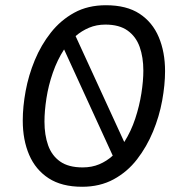

<svg xmlns="http://www.w3.org/2000/svg" viewBox="-20 -702 680 734"><path d="M294 12Q216 12 166 -20.5Q116 -53 91.5 -110Q67 -167 67 -241Q67 -294 78 -354Q89 -414 113 -472Q137 -530 174.5 -577.5Q212 -625 264 -653.5Q316 -682 385 -682Q464 -682 513.5 -649.5Q563 -617 587 -560Q611 -503 611 -430Q611 -378 600 -317.5Q589 -257 565 -199Q541 -141 504 -93Q467 -45 414.5 -16.5Q362 12 294 12ZM296 -62Q331 -62 359.5 -74Q388 -86 411 -107L225 -513Q199 -473 182 -424Q165 -375 157.5 -326Q150 -277 150 -237Q150 -186 164 -146.5Q178 -107 210 -84.5Q242 -62 296 -62ZM269 -564 455 -159Q481 -200 497 -248.5Q513 -297 520.5 -345Q528 -393 528 -432Q528 -483 514 -522.5Q500 -562 468 -585Q436 -608 383 -608Q349 -608 320.5 -596Q292 -584 269 -564Z"/></svg>

Font: Atkinson Hyperlegible Next
Style: Italic
Weight: 400
Italic angle: -12°
Designer: Elliott Scott, Megan Eiswerth, Linus Boman, Theodore Petrosky, Letters from Sweden
Foundry: Applied Design Works, Letters from Sweden
Version: Version 2.001